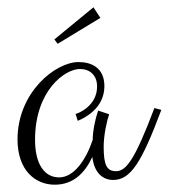

<svg xmlns="http://www.w3.org/2000/svg" viewBox="-20 -535 462 526"><path d="M403 -239C351 -102 327 -66 298 -66C273 -66 264 -82 264 -133C264 -165 273 -205 279 -222L249 -232C239 -203 234 -173 234 -152C216 -98 183 -49 142 -49C102 -49 76 -85 76 -152C76 -287 158 -346 199 -346C226 -346 246 -329 246 -298C246 -243 191 -223 187 -223L193 -204C213 -212 266 -239 266 -299C266 -349 231 -365 195 -365C132 -365 28 -282 28 -153C28 -68 77 -29 130 -29C180 -29 212 -60 233 -105C238 -62 261 -42 290 -42C338 -42 368 -90 422 -234ZM236 -515 129 -427 138 -415 255 -486Z"/></svg>

Font: Clicker Script
Style: Regular
Weight: 400
Designer: Astigmatic (AOETI)
Foundry: Astigmatic (AOETI)
Version: Version 1.000